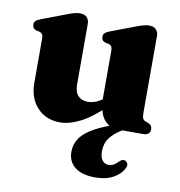

<svg xmlns="http://www.w3.org/2000/svg" viewBox="-81 -567 823 876"><g transform="rotate(10 330.5 -129.0)"><path d="M495 -28.5 509 -4Q467 19.5 447 46.5Q427 73.5 427 109.5Q427 138.5 438.5 152.2Q450 166 468 166Q481 166 491.8 159.5Q502.5 153 512 142.5Q518.5 136.5 524.2 133.8Q530 131 537.5 133Q545 135.5 550 144.2Q555 153 547.5 167.5Q535 194.5 501 213.8Q467 233 417.5 233Q355.5 233 322.8 207.2Q290 181.5 290 135.5Q290 100.5 310.2 71.8Q330.5 43 375.5 18.5Q420.5 -6 495 -28.5ZM396 -93V-105.5L389.5 -106V-347.5Q389.5 -362.5 385.2 -368.8Q381 -375 372.5 -377.5L357.5 -380.5Q347.5 -383.5 343 -389.5Q338.5 -395.5 338.5 -404.5Q338.5 -415.5 344.5 -421.8Q350.5 -428 367 -434.5L475.5 -475.5Q498.5 -484.5 513 -488.5Q527.5 -492.5 541 -492.5Q561.5 -492.5 572.2 -481Q583 -469.5 583 -451.5V-97.5Q583 -78.5 586.2 -70.8Q589.5 -63 597.5 -59.5L610.5 -54.5Q621.5 -50 626.2 -43.2Q631 -36.5 631 -27Q631 -14.5 622.8 -7.2Q614.5 0 596.5 0H478Q445 0 420.5 -27.2Q396 -54.5 396 -93ZM69 -143.5V-347.5Q69 -362.5 64.8 -368.8Q60.5 -375 52.5 -377.5L37.5 -380.5Q27.5 -383.5 23 -389.5Q18.5 -395.5 18.5 -404.5Q18.5 -415.5 24.5 -421.8Q30.5 -428 47 -434.5L155 -475.5Q179.5 -485 193.8 -488.8Q208 -492.5 219 -492.5Q241 -492.5 251.8 -481Q262.5 -469.5 262.5 -451.5V-171Q262.5 -136 278.8 -118.5Q295 -101 324 -101Q341.5 -101 361.2 -108.5Q381 -116 398 -131L416.5 -147L444 -118L428 -103Q359.5 -38 308.8 -12.2Q258 13.5 215.5 13.5Q150 13.5 109.5 -29.8Q69 -73 69 -143.5Z"/></g></svg>

Font: Fraunces ExtraBold
Style: Regular
Weight: 800
Version: Version 1.000;[b76b70a41]